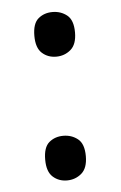

<svg xmlns="http://www.w3.org/2000/svg" viewBox="-41 -509 332 527"><g transform="rotate(-5 124.5 -245.0)"><path d="M68 -75Q68 -109 84 -122.5Q100 -136 123 -136Q146 -136 163 -122.5Q180 -109 180 -75Q180 -42 163 -27.5Q146 -13 123 -13Q100 -13 84 -27.5Q68 -42 68 -75ZM68 -416Q68 -450 84 -463.5Q100 -477 123 -477Q146 -477 163 -463.5Q180 -450 180 -416Q180 -383 163 -368.5Q146 -354 123 -354Q100 -354 84 -368.5Q68 -383 68 -416Z"/></g></svg>

Font: Noto Sans Gunjala Gondi
Style: Regular
Weight: 400
Designer: Ek Type
Foundry: Ek Type
Version: Version 1.004